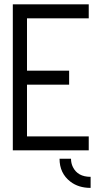

<svg xmlns="http://www.w3.org/2000/svg" viewBox="-20 -704 474 899"><path d="M404.3 175.8V124Q343.8 124 321.3 78.1Q312.5 60.5 312.5 39.1H258.8Q258.8 107.4 309.6 146.5Q347.7 175.8 404.3 175.8ZM40 0V-683.6H395.5V-618.2H106.4V-373H303.7V-307.6H106.4V-65.4H395.5V0Z"/></svg>

Font: Post No Bills Jaffna Medium
Style: Regular
Weight: 500
Designer: Kosala Senevirathne, Siva Puranthara, Lasantha Premarathna, Tharique Azeez
Foundry: Mooniak
Version: Version 1.220 ; ttfautohint (v1.6)